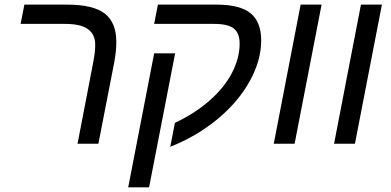

<svg xmlns="http://www.w3.org/2000/svg" viewBox="-20 -619 1684 827"><path d="M472.2 -351.1 403.8 0H314L381.8 -352.1Q390.1 -395 390.1 -425.8Q390.1 -470.7 359.1 -493.4Q328.1 -516.1 259.8 -516.1H68.8L85 -599.1H269Q380.9 -599.1 430.9 -560.8Q481 -522.5 481 -438Q481 -398.9 472.2 -351.1Z M1056.2 -270.5Q1007.3 -181.2 917.7 -106.7Q828.1 -32.2 713.4 13.2L733.4 -89.8Q776.9 -110.4 814.5 -134.5Q852.1 -158.7 883.3 -186.5Q946.3 -241.7 979.2 -305.2Q1012.2 -368.7 1012.2 -431.2Q1012.2 -476.1 987.1 -496.1Q961.9 -516.1 901.4 -516.1H644L660.2 -599.1H913.1Q1013.2 -599.1 1059.1 -562Q1105 -524.9 1105 -444.8Q1105 -359.4 1056.2 -270.5ZM734.4 -389.2 622.1 188H532.2L644 -389.2Z M1365.2 -599.1 1249 0H1159.2L1274.9 -599.1Z M1625 -599.1 1508.8 0H1418.9L1534.7 -599.1Z"/></svg>

Font: Arimo
Style: Italic
Weight: 400
Italic angle: -12°
Designer: Steve Matteson
Foundry: Monotype Imaging Inc.
Version: Version 1.33